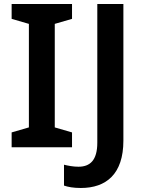

<svg xmlns="http://www.w3.org/2000/svg" viewBox="-20 -734 720 957"><path d="M339 0V-74L253 -99V-615L339 -640V-714H38V-640L124 -615V-99L38 -74V0ZM383 203C509 203 595 134 595 -33V-714H465V-23C465 66 428 97 371 97C344 97 320 92 299 87V191C319 198 346 203 383 203Z"/></svg>

Font: Noto Sans Lao SemiBold
Style: Regular
Weight: 600
Designer: Monotype Design Team
Foundry: Monotype Imaging Inc.
Version: Version 2.003